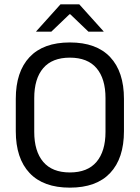

<svg xmlns="http://www.w3.org/2000/svg" viewBox="-20 -845 638 877"><path d="M299.1 12.1Q178.1 12.1 115.1 -54.7Q52.1 -121.6 52.1 -245.8V-393.5Q52.1 -517.4 115.1 -584.3Q178.1 -651.1 299.1 -651.1Q420.1 -651.1 483.1 -584.3Q546.2 -517.4 546.2 -393.5V-245.8Q546.2 -121.6 483.1 -54.7Q420.1 12.1 299.1 12.1ZM299.1 -57.3Q379.9 -57.3 420.9 -105.7Q461.9 -154.2 461.9 -242.7V-396.8Q461.9 -485.7 420.9 -533.7Q379.9 -581.7 299.1 -581.7Q218.4 -581.7 177.4 -533.7Q136.4 -485.7 136.4 -396.8V-242.7Q136.4 -154.2 177.4 -105.7Q218.4 -57.3 299.1 -57.3ZM145.2 -701.7 256.2 -825.1H342.2L453.2 -701.7V-700.4H383.9L301.1 -779.7H297.3L214.5 -700.4H145.2Z"/></svg>

Font: Anek Malayalam Medium
Style: Regular
Weight: 500
Designer: Maithili Shingre (Malayalam) & Yesha Goshar (Latin)
Foundry: Ek Type
Version: Version 1.003